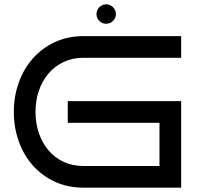

<svg xmlns="http://www.w3.org/2000/svg" viewBox="-20 -867 922 887"><path d="M816.9 0H366.2Q293.5 0 233.9 -27.3Q174.3 -54.7 132.1 -102.1Q89.8 -149.4 66.9 -213.4Q43.9 -277.3 43.9 -350.1Q43.9 -422.4 66.9 -486.1Q89.8 -549.8 132.1 -597.4Q174.3 -645 233.9 -672.6Q293.5 -700.2 366.2 -700.2H816.9V-600.1H366.2Q314.5 -600.1 273.2 -580.3Q231.9 -560.5 203.4 -526.6Q174.8 -492.7 159.4 -447.3Q144 -401.9 144 -350.1Q144 -298.3 159.4 -252.7Q174.8 -207 203.4 -173.1Q231.9 -139.2 273.2 -119.6Q314.5 -100.1 366.2 -100.1H716.8V-299.8H293V-399.9H816.9ZM515.6 -802.2Q515.6 -793 512 -784.7Q508.3 -776.4 502.2 -770.3Q496.1 -764.2 487.8 -760.7Q479.5 -757.3 470.7 -757.3Q461.4 -757.3 453.1 -760.7Q444.8 -764.2 438.7 -770.3Q432.6 -776.4 429.2 -784.7Q425.8 -793 425.8 -802.2Q425.8 -811 429.2 -819.3Q432.6 -827.6 438.7 -833.7Q444.8 -839.8 453.1 -843.5Q461.4 -847.2 470.7 -847.2Q479.5 -847.2 487.8 -843.5Q496.1 -839.8 502.2 -833.7Q508.3 -827.6 512 -819.3Q515.6 -811 515.6 -802.2Z"/></svg>

Font: Bruno Ace SC
Style: Regular
Weight: 400
Designer: Astigmatic (AOETI)
Foundry: Astigmatic (AOETI)
Version: Version 1.000